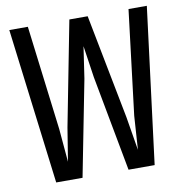

<svg xmlns="http://www.w3.org/2000/svg" viewBox="-79 -772 808 847"><g transform="rotate(-10 325.0 -349.0)"><path d="M105 0 18 -698H101L159 -230L172 -81L196 -230L287 -698H369L460 -230L485 -79L495 -230L552 -698H634L546 0H429L349 -429L328 -571L307 -429L223 0Z"/></g></svg>

Font: Azeret Mono Thin Light
Style: Regular
Weight: 300
Version: Version 1.002